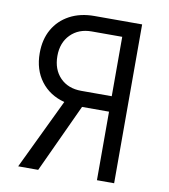

<svg xmlns="http://www.w3.org/2000/svg" viewBox="-82 -800 764 869"><g transform="rotate(10 300.0 -365.0)"><path d="M60 0 215 -323Q146 -341 106.5 -393.5Q67 -446 67 -522Q67 -585 93.5 -631.5Q120 -678 168.5 -704Q217 -730 282 -730H501V0H422V-315H298L152 0ZM282 -386H422V-659H282Q222 -659 185 -621.5Q148 -584 148 -523Q148 -461 184.5 -423.5Q221 -386 282 -386Z"/></g></svg>

Font: JetBrains Mono NL Light
Style: Regular
Weight: 300
Monospace: yes
Designer: Philipp Nurullin, Konstantin Bulenkov
Foundry: JetBrains
Version: Version 2.305; ttfautohint (v1.8.4.7-5d5b)